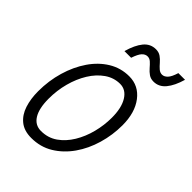

<svg xmlns="http://www.w3.org/2000/svg" viewBox="-206 -790 894 894"><g transform="rotate(45 240.5 -343.5)"><path d="M35 -169Q35 -238 53.5 -301Q72 -364 105.5 -413Q139 -462 185 -490Q231 -518 286 -518Q348 -518 386.5 -467.5Q425 -417 425 -334Q425 -270 407 -208.5Q389 -147 355 -98.5Q321 -50 273.5 -21Q226 8 166 8Q119 8 90 -15.5Q61 -39 48 -79Q35 -119 35 -169ZM94 -179Q94 -115 115 -81Q136 -47 175 -47Q221 -47 256 -71.5Q291 -96 315.5 -136.5Q340 -177 352.5 -226Q365 -275 365 -324Q365 -389 342 -426Q319 -463 281 -463Q240 -463 205.5 -439Q171 -415 146 -374.5Q121 -334 107.5 -283.5Q94 -233 94 -179ZM187 -585Q202 -638 225.5 -666.5Q249 -695 285 -695Q304 -695 317.5 -685.5Q331 -676 342 -663Q353 -650 364 -640.5Q375 -631 388 -631Q402 -631 414.5 -644Q427 -657 437 -690H481Q466 -638 442 -609Q418 -580 383 -580Q364 -580 350.5 -589.5Q337 -599 326 -612Q315 -625 304.5 -634.5Q294 -644 281 -644Q266 -644 254 -631Q242 -618 231 -585Z"/></g></svg>

Font: Radio Canada Condensed Light
Style: Italic
Weight: 300
Width: 3
Italic angle: -12°
Designer: Charles Daoud, Etienne Aubert Bonn, Alexandre Saumier Demers, Jacques Le Bailly
Foundry: Radio-Canada
Version: Version 2.104; ttfautohint (v1.8.4.7-5d5b);gftools[0.9.28.de